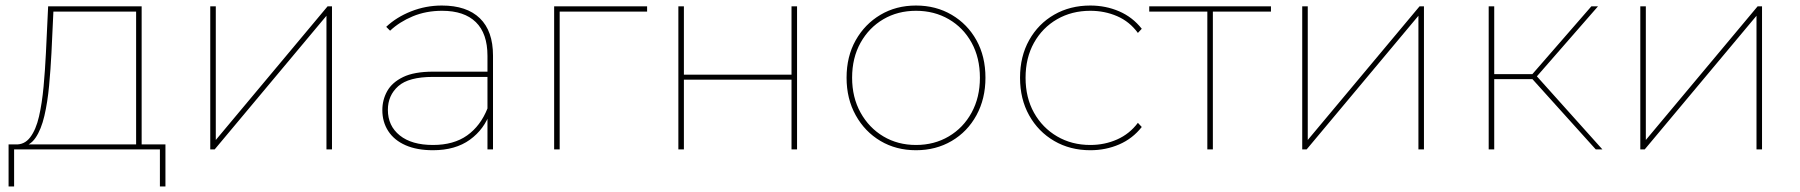

<svg xmlns="http://www.w3.org/2000/svg" viewBox="-20 -540 6506 694"><path d="M56 -10 35 -18Q68 -16 89 -43.5Q110 -71 121 -119Q132 -167 137.5 -227Q143 -287 146 -349L154 -517H492V-10H472V-498H173L166 -349Q163 -290 157.5 -230.5Q152 -171 140.5 -121.5Q129 -72 108.5 -42Q88 -12 56 -10ZM11 134V-18H578V134H558V0H31V134Z M740 0V-517H760V-34L1164 -517H1180V0H1160V-483L756 0Z M1742 0V-123V-140V-338Q1742 -419 1700 -460Q1658 -501 1578 -501Q1520 -501 1472 -481Q1424 -461 1390 -429L1376 -443Q1413 -478 1466 -499Q1519 -520 1577 -520Q1667 -520 1714.5 -474Q1762 -428 1762 -339V0ZM1545 3Q1487 3 1446 -15Q1405 -33 1383.5 -66Q1362 -99 1362 -142Q1362 -179 1379.5 -210.5Q1397 -242 1437 -261.5Q1477 -281 1546 -281H1753V-262H1545Q1457 -262 1419.5 -228.5Q1382 -195 1382 -143Q1382 -85 1425 -50.5Q1468 -16 1545 -16Q1620 -16 1668.5 -50.5Q1717 -85 1742 -148L1752 -135Q1731 -73 1678.5 -35Q1626 3 1545 3Z M1983 0V-517H2319V-498H1995L2003 -506V0Z M2432 0V-517H2452V-270H2841V-517H2861V0H2841V-252H2452V0Z M3291 3Q3219 3 3162.5 -30.5Q3106 -64 3073 -123.5Q3040 -183 3040 -259Q3040 -336 3073 -394.5Q3106 -453 3162.5 -486.5Q3219 -520 3291 -520Q3363 -520 3420 -486.5Q3477 -453 3509.5 -394.5Q3542 -336 3542 -259Q3542 -183 3509.5 -123.5Q3477 -64 3420 -30.5Q3363 3 3291 3ZM3291 -16Q3357 -16 3409.5 -47Q3462 -78 3492 -133Q3522 -188 3522 -259Q3522 -331 3492 -385.5Q3462 -440 3409.5 -470.5Q3357 -501 3291 -501Q3225 -501 3173 -470.5Q3121 -440 3090.5 -385.5Q3060 -331 3060 -259Q3060 -188 3090.5 -133Q3121 -78 3173 -47Q3225 -16 3291 -16Z M3921 3Q3848 3 3790.5 -30.5Q3733 -64 3700 -123Q3667 -182 3667 -259Q3667 -336 3700 -395Q3733 -454 3790.5 -487Q3848 -520 3921 -520Q3977 -520 4025.5 -499Q4074 -478 4107 -436L4093 -421Q4063 -462 4018 -481.5Q3973 -501 3921 -501Q3854 -501 3801 -470.5Q3748 -440 3717.5 -385.5Q3687 -331 3687 -259Q3687 -187 3717.5 -132.5Q3748 -78 3801 -47Q3854 -16 3921 -16Q3973 -16 4018 -36Q4063 -56 4093 -96L4107 -81Q4074 -39 4025.5 -18Q3977 3 3921 3Z M4344 0V-506L4352 -498H4134V-517H4574V-498H4356L4364 -506V0Z M4687 0V-517H4707V-34L5111 -517H5127V0H5107V-483L4703 0Z M5748 0 5511 -263 5529 -271 5772 0ZM5361 0V-517H5381V0ZM5374 -254V-272H5531V-254ZM5529 -257 5511 -263 5732 -517H5756Z M5909 0V-517H5929V-34L6333 -517H6349V0H6329V-483L5925 0Z"/></svg>

Font: Montserrat Thin
Style: Regular
Weight: 100
Designer: Julieta Ulanovsky
Foundry: Julieta Ulanovsky
Version: Version 9.000